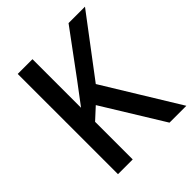

<svg xmlns="http://www.w3.org/2000/svg" viewBox="-197 -840 967 967"><g transform="rotate(-45 286.5 -357.0)"><path d="M573 0H453L253 -325L191 -268V0H86V-714H191V-368Q209 -392 230.5 -420.5Q252 -449 276 -481L448 -714H565L328 -400Z"/></g></svg>

Font: Noto Sans Thai SemCond Med
Style: Regular
Weight: 500
Width: 4
Designer: Monotype Design Team
Foundry: Monotype Imaging Inc.
Version: Version 2.002; ttfautohint (v1.8.4.7-5d5b)